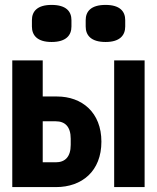

<svg xmlns="http://www.w3.org/2000/svg" viewBox="-20 -762 640 782"><path d="M30 0H208C314 0 393 -65 393 -185C393 -304 314 -369 212 -369H154V-516H30ZM154 -101V-268H207C245 -268 268 -246 268 -197V-172C268 -123 245 -101 207 -101ZM445 0H569V-516H445ZM190 -591C250 -591 271 -619 271 -654V-680C271 -715 250 -742 190 -742C131 -742 110 -715 110 -680V-654C110 -619 131 -591 190 -591ZM410 -591C469 -591 490 -619 490 -654V-680C490 -715 469 -742 410 -742C350 -742 329 -715 329 -680V-654C329 -619 350 -591 410 -591Z"/></svg>

Font: IBM Plex Mono
Style: Bold
Weight: 700
Monospace: yes
Designer: Mike Abbink, Paul van der Laan, Pieter van Rosmalen
Foundry: Bold Monday
Version: Version 2.004